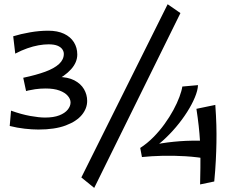

<svg xmlns="http://www.w3.org/2000/svg" viewBox="-20 -872 1107 913"><path d="M104 -439 90.5 -502.2Q152.2 -515.2 195.2 -531Q238.2 -546.8 260.9 -567.8Q283.5 -588.8 283.5 -616Q283.5 -627.2 276.2 -637.8Q269 -648.2 253.1 -654.8Q237.2 -661.2 210.8 -661.2Q188.8 -661.2 163.1 -656.6Q137.5 -652 109.6 -642.2Q81.8 -632.5 52.5 -617L42.8 -699.5Q78.2 -710.5 122.5 -718.2Q166.8 -726 209.5 -726Q253.5 -726 284.4 -711.5Q315.2 -697 331.4 -671.2Q347.5 -645.5 347.5 -612.8Q347.5 -575.8 318.2 -542.9Q289 -510 234.6 -483.5Q180.2 -457 104 -439ZM162.5 -256Q133.5 -256 97.5 -260Q61.5 -264 26.2 -273L32.5 -345.8Q81.5 -328.2 123.6 -320.6Q165.8 -313 194.2 -313Q235.2 -313 262 -323.5Q288.8 -334 302.1 -350.6Q315.5 -367.2 315.5 -384.8Q315.5 -401 302.2 -416.4Q289 -431.8 262.8 -441.5Q236.5 -451.2 196.8 -451.2Q171 -451.2 147.5 -447.8Q124 -444.2 109.2 -440.8L167 -494Q192.8 -501 214.8 -503.5Q236.8 -506 255.8 -506Q302.5 -506 333.4 -490Q364.2 -474 379.4 -448Q394.5 -422 394.5 -392Q394.5 -356.5 369.4 -325.8Q344.2 -295 292.6 -275.5Q241 -256 162.5 -256ZM428 21.5 366.8 -28.2 777.2 -851.8 838 -809.8ZM689.8 -156 646.8 -168.5Q679.8 -189.8 709.1 -219.4Q738.5 -249 762.6 -282.5Q786.8 -316 804.6 -349Q822.5 -382 833.2 -411.1Q844 -440.2 847 -460.5L921.5 -467.2Q920.5 -442 906.6 -408.8Q892.8 -375.5 869.6 -339.1Q846.5 -302.8 816.9 -267.8Q787.2 -232.8 754.9 -203.8Q722.5 -174.8 689.8 -156ZM976.2 -115Q919.8 -125.5 862.1 -129Q804.5 -132.5 751.6 -131.1Q698.8 -129.8 655 -125.2L646.8 -168.5Q716.8 -187 776.9 -194.6Q837 -202.2 892 -203Q947 -203.8 1002.2 -201.2ZM931.5 5Q932.2 -38.8 932.9 -74.1Q933.5 -109.5 933.1 -141Q932.8 -172.5 930.8 -205Q928.8 -237.5 924.8 -273.8Q920.8 -310 914 -354.5L1003.8 -373.2Q1007.5 -321.5 1008.8 -278.1Q1010 -234.8 1009.2 -193.8Q1008.5 -152.8 1006.2 -107.9Q1004 -63 998.8 -9Z"/></svg>

Font: Marhey Light
Style: Regular
Weight: 300
Designer: Nur Syamsi & Bustanul Arifin
Foundry: Namelatype
Version: Version 1.000